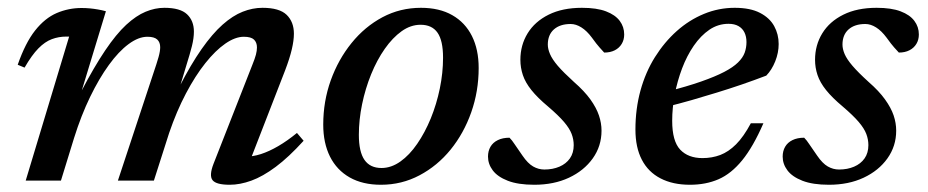

<svg xmlns="http://www.w3.org/2000/svg" viewBox="-20 -474 2436 504"><path d="M630.5 -37 623.5 -63Q643 -62.5 664.8 -69.5Q686.5 -76.5 710.5 -90.5Q734.5 -104.5 759.5 -125L777 -104.5Q738 -61.5 703.8 -36Q669.5 -10.5 639.8 0.2Q610 11 583 11Q547.5 11 538 -1Q528.5 -13 540.5 -44L642.5 -304Q649 -320 651.8 -330.5Q654.5 -341 654.5 -349.5Q654.5 -362.5 646.8 -370Q639 -377.5 620 -377.5Q597.5 -377.5 571.5 -359.5Q545.5 -341.5 519 -308.2Q492.5 -275 468 -228.5Q443.5 -182 424 -125L384 0H289.5L390.5 -305.5Q394 -316 396.2 -324.2Q398.5 -332.5 399.5 -338.8Q400.5 -345 400.5 -350Q400.5 -363 392.8 -370.2Q385 -377.5 367 -377.5Q343.5 -377.5 317.5 -358.2Q291.5 -339 265.8 -303.5Q240 -268 216.5 -219.5Q193 -171 174.5 -112L140 0H47.5L161.5 -378Q160 -378 158.2 -378Q156.5 -378 154.5 -378Q134 -378 116 -371.2Q98 -364.5 80.8 -347Q63.5 -329.5 44.5 -296.5L26.5 -304Q46.5 -361.5 72.2 -394Q98 -426.5 129 -439.8Q160 -453 194 -453Q205.5 -453 216 -452Q226.5 -451 236.8 -449.2Q247 -447.5 258 -444.5L193 -231V-233.5Q227 -298.5 256 -341.5Q285 -384.5 311.2 -408.8Q337.5 -433 362.2 -443.2Q387 -453.5 411.5 -453.5Q453 -453.5 471 -436.5Q489 -419.5 489 -391Q489 -374 483.8 -353Q478.5 -332 469.5 -303.5L452 -245.5H450.5Q481 -305 509.2 -345.2Q537.5 -385.5 564.2 -409.2Q591 -433 617 -443.2Q643 -453.5 669 -453.5Q713.5 -453.5 732.5 -435Q751.5 -416.5 751.5 -385.5Q751.5 -368 746 -344.5Q740.5 -321 728.5 -289.5Z M1085 -453.5Q1133.5 -453.5 1167.2 -434.2Q1201 -415 1218.8 -379.5Q1236.5 -344 1236.5 -295.5Q1236.5 -234.5 1217 -179.2Q1197.5 -124 1162.8 -81.2Q1128 -38.5 1081.2 -13.8Q1034.5 11 980 11Q932 11 898 -8.2Q864 -27.5 846.2 -63Q828.5 -98.5 828.5 -147Q828.5 -208 848.2 -263Q868 -318 902.8 -361Q937.5 -404 984 -428.8Q1030.5 -453.5 1085 -453.5ZM981.5 -33Q1007 -33 1031 -50Q1055 -67 1075.2 -96.5Q1095.5 -126 1110.8 -163.2Q1126 -200.5 1134.5 -241.5Q1143 -282.5 1143 -322.5Q1143 -367.5 1128.5 -388.2Q1114 -409 1084 -409Q1058 -409 1034.2 -392Q1010.5 -375 990 -345.8Q969.5 -316.5 954.2 -279Q939 -241.5 930.5 -200.5Q922 -159.5 922 -120Q922 -75.5 936.8 -54.2Q951.5 -33 981.5 -33Z M1317.5 -112.5Q1324 -106 1330.5 -96Q1337 -86 1351.5 -65.5Q1365.5 -45 1379.5 -37Q1393.5 -29 1409 -29Q1431 -29 1448.5 -36.5Q1466 -44 1476 -58.2Q1486 -72.5 1486 -93Q1486 -108 1480.5 -122.5Q1475 -137 1460.5 -154Q1446 -171 1418.5 -194.5Q1391 -217.5 1375 -237.5Q1359 -257.5 1352.5 -277Q1346 -296.5 1346 -317Q1346 -355.5 1365 -386.5Q1384 -417.5 1420.2 -435.5Q1456.5 -453.5 1507.5 -453.5Q1546.5 -453.5 1570.8 -444.2Q1595 -435 1606.8 -419.2Q1618.5 -403.5 1618.5 -383.5Q1618.5 -369.5 1612 -358.8Q1605.5 -348 1593.8 -342Q1582 -336 1566 -336Q1561 -341.5 1553.8 -349.5Q1546.5 -357.5 1533.5 -375.5Q1520.5 -393 1506.2 -402Q1492 -411 1478 -411Q1450 -411 1434 -396.8Q1418 -382.5 1418 -357Q1418 -345.5 1423.8 -332Q1429.5 -318.5 1444.2 -301.2Q1459 -284 1486.5 -259Q1514 -235 1529.8 -213Q1545.5 -191 1552.2 -171Q1559 -151 1559 -131Q1559 -90.5 1536 -58.2Q1513 -26 1473.5 -7.5Q1434 11 1382.5 11Q1340 11 1313 0.5Q1286 -10 1273.5 -26.8Q1261 -43.5 1261 -63Q1261 -77.5 1267.5 -88.8Q1274 -100 1286.8 -106.2Q1299.5 -112.5 1317.5 -112.5Z M1892.5 -411.5Q1865 -411.5 1842.2 -396Q1819.5 -380.5 1801.2 -354Q1783 -327.5 1770.5 -294.5Q1758 -261.5 1751.2 -226Q1744.5 -190.5 1744.5 -157Q1744.5 -103.5 1765.5 -81.2Q1786.5 -59 1824 -59Q1849 -59 1870.8 -67.2Q1892.5 -75.5 1912.2 -95.2Q1932 -115 1951 -150.5H1984Q1957 -88.5 1928.2 -53.2Q1899.5 -18 1866.2 -3.5Q1833 11 1791 11Q1746 11 1713.8 -5.8Q1681.5 -22.5 1664.8 -54.8Q1648 -87 1648 -134Q1648 -188 1661.2 -236.2Q1674.5 -284.5 1699.2 -324Q1724 -363.5 1756.5 -392.5Q1789 -421.5 1827.8 -437.5Q1866.5 -453.5 1908.5 -453.5Q1949.5 -453.5 1975 -440.2Q2000.5 -427 2012.2 -405.5Q2024 -384 2024 -358.5Q2024 -335.5 2015 -313Q2006 -290.5 1991.5 -275.5Q1960 -263.5 1927.2 -252.2Q1894.5 -241 1861.2 -230.8Q1828 -220.5 1794.8 -211Q1761.5 -201.5 1729 -193.5L1730.5 -233.5Q1783.5 -247 1820.5 -260Q1857.5 -273 1881 -285.2Q1904.5 -297.5 1917.2 -310Q1930 -322.5 1934.8 -335.8Q1939.5 -349 1939.5 -363.5Q1939.5 -378 1934.2 -388.8Q1929 -399.5 1918.5 -405.5Q1908 -411.5 1892.5 -411.5Z M2091 -112.5Q2097.5 -106 2104 -96Q2110.5 -86 2125 -65.5Q2139 -45 2153 -37Q2167 -29 2182.5 -29Q2204.5 -29 2222 -36.5Q2239.5 -44 2249.5 -58.2Q2259.5 -72.5 2259.5 -93Q2259.5 -108 2254 -122.5Q2248.5 -137 2234 -154Q2219.5 -171 2192 -194.5Q2164.5 -217.5 2148.5 -237.5Q2132.5 -257.5 2126 -277Q2119.5 -296.5 2119.5 -317Q2119.5 -355.5 2138.5 -386.5Q2157.5 -417.5 2193.8 -435.5Q2230 -453.5 2281 -453.5Q2320 -453.5 2344.2 -444.2Q2368.5 -435 2380.2 -419.2Q2392 -403.5 2392 -383.5Q2392 -369.5 2385.5 -358.8Q2379 -348 2367.2 -342Q2355.5 -336 2339.5 -336Q2334.5 -341.5 2327.2 -349.5Q2320 -357.5 2307 -375.5Q2294 -393 2279.8 -402Q2265.5 -411 2251.5 -411Q2223.5 -411 2207.5 -396.8Q2191.5 -382.5 2191.5 -357Q2191.5 -345.5 2197.2 -332Q2203 -318.5 2217.8 -301.2Q2232.5 -284 2260 -259Q2287.5 -235 2303.2 -213Q2319 -191 2325.8 -171Q2332.5 -151 2332.5 -131Q2332.5 -90.5 2309.5 -58.2Q2286.5 -26 2247 -7.5Q2207.5 11 2156 11Q2113.5 11 2086.5 0.5Q2059.5 -10 2047 -26.8Q2034.5 -43.5 2034.5 -63Q2034.5 -77.5 2041 -88.8Q2047.5 -100 2060.2 -106.2Q2073 -112.5 2091 -112.5Z"/></svg>

Font: Newsreader 16pt Medium
Style: Italic
Weight: 500
Italic angle: -17°
Designer: Hugues Gentile
Foundry: Production Type
Version: Version 1.003